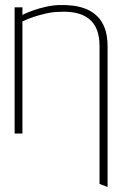

<svg xmlns="http://www.w3.org/2000/svg" viewBox="-20 -530 483 762"><path d="M375 -346V200L407 212V-346Q407 -388 396 -417.5Q385 -447 366 -465.5Q347 -484 322.5 -494Q298 -504 270 -507.5Q242 -511 214 -510Q188 -509 161.5 -503Q135 -497 111 -488.5Q87 -480 69 -471V-501H38V0H69V-445Q89 -455 113.5 -463Q138 -471 165 -477Q192 -483 219 -483Q254 -485 282.5 -478.5Q311 -472 332 -456Q353 -440 364 -413Q375 -386 375 -346Z"/></svg>

Font: Advent Pro ExtraLight
Style: Regular
Weight: 250
Version: Version 3.000